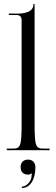

<svg xmlns="http://www.w3.org/2000/svg" viewBox="-20 -751 281 960"><path d="M14 0ZM89 182Q105.2 182 119.6 167.9Q134 153.8 137 136Q137.2 133.8 137.6 129Q138 124.2 138.5 121.2Q139 118.2 140 117L137 116Q135.5 118.2 130.5 120.1Q125.5 122 121 122Q103 122 93 112.5Q83 103 83 85Q83 67 93 57Q103 47 121 47Q137.2 47 147.1 57.6Q157 68.2 157 85Q157 131.8 138.4 160.4Q119.8 189 89 189ZM14 0V-8H43Q51 -8 56.4 -8.6Q61.8 -9.2 66.9 -11.8Q72 -14.2 74.9 -17.8Q77.8 -21.2 80.4 -28.4Q83 -35.5 84.2 -43.9Q85.5 -52.2 86.5 -66.2Q87.5 -80.2 87.8 -95.8Q88 -111.2 88 -134V-651Q88 -663 81.5 -669.5Q75 -676 63 -676H24V-683H72Q85.8 -683 98.2 -685.4Q110.8 -687.8 122.1 -692.6Q133.5 -697.5 140.2 -706.6Q147 -715.8 147 -728V-731H153V-134Q153 -111.2 153.2 -95.8Q153.5 -80.2 154.5 -66.2Q155.5 -52.2 156.8 -43.9Q158 -35.5 160.6 -28.4Q163.2 -21.2 166.1 -17.8Q169 -14.2 174.1 -11.8Q179.2 -9.2 184.6 -8.6Q190 -8 198 -8H228V0Z"/></svg>

Font: FogtwoNo5
Style: Regular
Weight: 400
Designer: gluk (gluksza@wp.pl)
Foundry: gluk (gluksza@wp.pl)
Version: Version 0.87